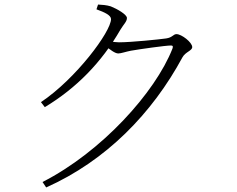

<svg xmlns="http://www.w3.org/2000/svg" viewBox="-20 -784 1040 844"><path d="M167 16 183 40C447 -78 649 -286 782 -532C795 -556 825 -561 825 -577C825 -598 778 -634 756 -634C741 -634 739 -619 710 -615C683 -611 557 -598 503 -598C491 -598 476 -600 456 -603L442 -583C464 -566 485 -549 500 -549C512 -549 534 -557 555 -561C594 -568 709 -584 731 -584C739 -584 742 -581 738 -570C662 -377 426 -116 167 16ZM160 -335 177 -313C316 -397 426 -509 509 -653C524 -678 538 -689 538 -705C538 -720 495 -745 467 -756C448 -762 428 -763 411 -764L404 -743C440 -730 468 -717 468 -700C468 -645 314 -438 160 -335Z"/></svg>

Font: Source Han Serif TW VF
Style: Regular
Weight: 250
Designer: Ryoko NISHIZUKA 西塚涼子 (kana & ideographs); Frank Grießhammer (Latin, Greek & Cyrillic); Wenlong ZHANG 张文龙 (bopomofo); San
Foundry: Adobe
Version: Version 2.002;hotconv 1.1.0;makeotfexe 2.6.0